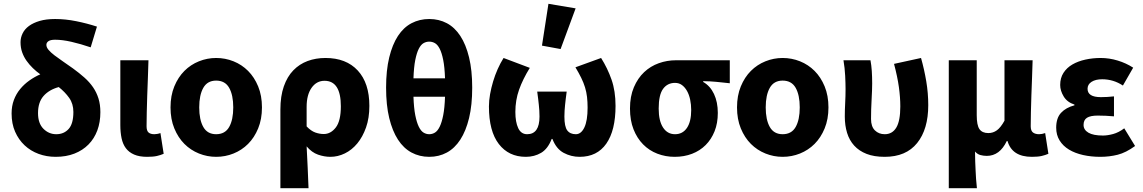

<svg xmlns="http://www.w3.org/2000/svg" viewBox="-20 -813 6011 1010"><path d="M273 12Q225 12 183 -3.5Q141 -19 109.5 -48.5Q78 -78 59.5 -120Q41 -162 41 -216Q41 -255 53 -287Q65 -319 86 -344.5Q107 -370 134.5 -389.5Q162 -409 192 -422Q171 -437 152.5 -455Q134 -473 119.5 -493.5Q105 -514 96.5 -538Q88 -562 88 -591Q88 -615 99 -637.5Q110 -660 132.5 -676.5Q155 -693 189 -703Q223 -713 270 -713Q324 -713 381 -701.5Q438 -690 490 -673L457 -564Q404 -582 356 -593Q308 -604 270 -604Q246 -604 235 -596.5Q224 -589 224 -577Q224 -564 235.5 -550.5Q247 -537 266.5 -522Q286 -507 311 -490Q336 -473 364 -453Q397 -429 424 -405Q451 -381 469.5 -354Q488 -327 498 -295Q508 -263 508 -223Q508 -170 492 -127Q476 -84 445.5 -53Q415 -22 371.5 -5Q328 12 273 12ZM276 -107Q316 -107 341 -134.5Q366 -162 366 -224Q366 -267 344 -298Q322 -329 289 -355Q238 -341 209 -308Q180 -275 180 -218Q180 -164 208.5 -135.5Q237 -107 276 -107Z M754 12Q713 12 685.5 0Q658 -12 642 -33.5Q626 -55 619.5 -86Q613 -117 613 -155V-496H761Q760 -452 758 -404.5Q756 -357 754.5 -310.5Q753 -264 752 -222Q751 -180 751 -149Q751 -125 761.5 -116Q772 -107 792 -107Q798 -107 807 -108.5Q816 -110 824 -113L841 -4Q825 3 805.5 7.5Q786 12 754 12Z M1117 12Q1070 12 1026.5 -5.5Q983 -23 950 -56Q917 -89 897 -137.5Q877 -186 877 -248Q877 -310 897 -358.5Q917 -407 950 -440Q983 -473 1026.5 -490.5Q1070 -508 1117 -508Q1165 -508 1208.5 -490.5Q1252 -473 1285 -440Q1318 -407 1338 -358.5Q1358 -310 1358 -248Q1358 -186 1338 -137.5Q1318 -89 1285 -56Q1252 -23 1208.5 -5.5Q1165 12 1117 12ZM1117 -107Q1164 -107 1185.5 -145Q1207 -183 1207 -248Q1207 -313 1185.5 -351Q1164 -389 1117 -389Q1071 -389 1049.5 -351Q1028 -313 1028 -248Q1028 -183 1049.5 -145Q1071 -107 1117 -107Z M1455 177V-237Q1455 -307 1473 -358.5Q1491 -410 1523 -443Q1555 -476 1598 -492Q1641 -508 1692 -508Q1801 -508 1862 -442Q1923 -376 1923 -256Q1923 -192 1905.5 -142.5Q1888 -93 1859.5 -58.5Q1831 -24 1794 -6Q1757 12 1718 12Q1686 12 1653 0.5Q1620 -11 1593 -43Q1596 14 1598.5 68Q1601 122 1603 177ZM1683 -108Q1720 -108 1746.5 -142.5Q1773 -177 1773 -254Q1773 -388 1687 -388Q1645 -388 1619 -351Q1593 -314 1593 -251V-148Q1616 -124 1638.5 -116Q1661 -108 1683 -108Z M2238 12Q2187 12 2145 -10.5Q2103 -33 2073.5 -78.5Q2044 -124 2027.5 -192Q2011 -260 2011 -352Q2011 -443 2027.5 -511Q2044 -579 2073.5 -624Q2103 -669 2145 -691Q2187 -713 2238 -713Q2289 -713 2330.5 -691Q2372 -669 2401.5 -624Q2431 -579 2447.5 -511Q2464 -443 2464 -352Q2464 -260 2447.5 -192Q2431 -124 2401.5 -78.5Q2372 -33 2330.5 -10.5Q2289 12 2238 12ZM2238 -594Q2222 -594 2208 -586Q2194 -578 2183 -556.5Q2172 -535 2164.5 -497.5Q2157 -460 2155 -401H2321Q2319 -460 2311.5 -497.5Q2304 -535 2293 -556.5Q2282 -578 2268 -586Q2254 -594 2238 -594ZM2238 -107Q2254 -107 2268 -115.5Q2282 -124 2293 -146.5Q2304 -169 2311.5 -207Q2319 -245 2321 -304H2155Q2157 -245 2164.5 -207Q2172 -169 2183 -146.5Q2194 -124 2208 -115.5Q2222 -107 2238 -107Z M2746 12Q2656 12 2604 -55.5Q2552 -123 2552 -253Q2552 -284 2558 -317.5Q2564 -351 2574 -384.5Q2584 -418 2598 -449.5Q2612 -481 2629 -508L2767 -456Q2730 -396 2710.5 -341Q2691 -286 2691 -224Q2691 -171 2706 -139Q2721 -107 2753 -107Q2818 -107 2818 -200Q2818 -217 2817 -231.5Q2816 -246 2814.5 -261Q2813 -276 2811 -292.5Q2809 -309 2806 -331H2961Q2958 -309 2956 -292.5Q2954 -276 2952.5 -261Q2951 -246 2950 -231.5Q2949 -217 2949 -200Q2949 -147 2964 -127Q2979 -107 3009 -107Q3037 -107 3054 -142.5Q3071 -178 3071 -247Q3071 -277 3068 -303Q3065 -329 3057.5 -353.5Q3050 -378 3037.5 -403.5Q3025 -429 3007 -459L3142 -508Q3176 -454 3197 -394Q3218 -334 3218 -256Q3218 -127 3169.5 -57.5Q3121 12 3029 12Q2984 12 2945 -9Q2906 -30 2886 -82H2882Q2862 -30 2826.5 -9Q2791 12 2746 12ZM2831 -573 2865 -793 3008 -769 2929 -555Z M3529 12Q3481 12 3438 -4.5Q3395 -21 3363 -53.5Q3331 -86 3312.5 -133Q3294 -180 3294 -242Q3294 -306 3314.5 -354Q3335 -402 3368.5 -433.5Q3402 -465 3445.5 -480.5Q3489 -496 3536 -496H3819V-375Q3799 -377 3781.5 -379Q3764 -381 3747.5 -382.5Q3731 -384 3714.5 -385Q3698 -386 3679 -386V-382Q3716 -361 3736 -318.5Q3756 -276 3756 -219Q3756 -165 3739 -122.5Q3722 -80 3692 -50Q3662 -20 3620.5 -4Q3579 12 3529 12ZM3531 -107Q3571 -107 3593.5 -140Q3616 -173 3616 -234Q3616 -263 3610.5 -289Q3605 -315 3594 -334.5Q3583 -354 3567.5 -365.5Q3552 -377 3531 -377Q3491 -377 3468 -345.5Q3445 -314 3445 -242Q3445 -177 3468 -142Q3491 -107 3531 -107Z M4097 12Q4050 12 4006.5 -5.5Q3963 -23 3930 -56Q3897 -89 3877 -137.5Q3857 -186 3857 -248Q3857 -310 3877 -358.5Q3897 -407 3930 -440Q3963 -473 4006.5 -490.5Q4050 -508 4097 -508Q4145 -508 4188.5 -490.5Q4232 -473 4265 -440Q4298 -407 4318 -358.5Q4338 -310 4338 -248Q4338 -186 4318 -137.5Q4298 -89 4265 -56Q4232 -23 4188.5 -5.5Q4145 12 4097 12ZM4097 -107Q4144 -107 4165.5 -145Q4187 -183 4187 -248Q4187 -313 4165.5 -351Q4144 -389 4097 -389Q4051 -389 4029.5 -351Q4008 -313 4008 -248Q4008 -183 4029.5 -145Q4051 -107 4097 -107Z M4634 12Q4578 12 4538.5 -3.5Q4499 -19 4473.5 -47Q4448 -75 4436 -114Q4424 -153 4424 -200Q4424 -235 4426 -271.5Q4428 -308 4428 -344Q4428 -373 4426 -414Q4424 -455 4417 -496H4559Q4564 -470 4566 -439.5Q4568 -409 4568 -374Q4568 -342 4565 -289.5Q4562 -237 4562 -187Q4562 -147 4582.5 -127Q4603 -107 4634 -107Q4674 -107 4695 -142Q4716 -177 4716 -253Q4716 -301 4708.5 -355Q4701 -409 4683 -477L4825 -508Q4842 -448 4852.5 -385.5Q4863 -323 4863 -260Q4863 -133 4804.5 -60.5Q4746 12 4634 12Z M4971 177V-496H5118V-207Q5118 -154 5132.5 -133.5Q5147 -113 5179 -113Q5204 -113 5224 -127.5Q5244 -142 5264 -178V-496H5412Q5411 -452 5409 -404.5Q5407 -357 5405.5 -310.5Q5404 -264 5403 -222Q5402 -180 5402 -149Q5402 -125 5414 -116Q5426 -107 5446 -107Q5461 -107 5478 -113L5495 -4Q5479 3 5459.5 7.5Q5440 12 5408 12Q5304 12 5280 -71H5276Q5239 7 5171 7Q5153 7 5137 2.5Q5121 -2 5109 -16Q5109 12 5110 36Q5111 60 5112 82.5Q5113 105 5114.5 128Q5116 151 5119 177Z M5768 12Q5720 12 5677.5 2.5Q5635 -7 5603.5 -26Q5572 -45 5554 -74Q5536 -103 5536 -141Q5536 -192 5561.5 -219.5Q5587 -247 5632 -259V-263Q5594 -275 5575.5 -305.5Q5557 -336 5557 -366Q5557 -403 5574.5 -430Q5592 -457 5621.5 -474Q5651 -491 5689.5 -499.5Q5728 -508 5770 -508Q5815 -508 5859.5 -494.5Q5904 -481 5941 -457L5887 -363Q5837 -396 5778 -396Q5743 -396 5722 -382.5Q5701 -369 5701 -346Q5701 -302 5771 -302Q5787 -302 5805 -303Q5823 -304 5840 -306V-201Q5819 -203 5797 -204Q5775 -205 5755 -205Q5716 -205 5698 -193.5Q5680 -182 5680 -156Q5680 -130 5705.5 -115Q5731 -100 5782 -100Q5806 -100 5835.5 -108Q5865 -116 5894 -138L5951 -45Q5903 -10 5859.5 1Q5816 12 5768 12Z"/></svg>

Font: TT Toshiba Sans
Style: Bold
Weight: 700
Designer: Paul D. Hunt
Foundry: Toshiba Corporation
Version: Version 2.020;PS 2.000;hotconv 1.0.86;makeotf.lib2.5.63406